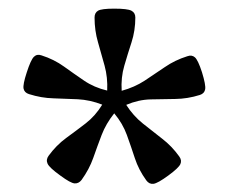

<svg xmlns="http://www.w3.org/2000/svg" viewBox="-20 -785 540 453"><path d="M325.2 -359.4Q307.1 -384.3 298.1 -411.9Q289.1 -439.5 279.3 -466.6Q269.5 -493.7 249.5 -517.6Q230 -493.2 219.7 -466.3Q209.5 -439.5 200 -412.4Q190.4 -385.3 172.4 -360.4Q165.5 -351.6 156 -352.3Q146.5 -353 122.6 -370.6Q96.7 -389.2 92.3 -398.7Q87.9 -408.2 94.7 -417.5Q112.8 -442.4 136.2 -459.5Q159.7 -476.6 182.4 -494.1Q205.1 -511.7 221.2 -538.1Q192.4 -549.3 163.6 -550.8Q134.8 -552.2 106.2 -553Q77.6 -553.7 48.3 -563Q37.6 -566.4 35.6 -575.9Q33.7 -585.4 43 -613.8Q52.7 -644 60.1 -651.1Q67.4 -658.2 78.1 -654.3Q107.4 -645 131.1 -627.9Q154.8 -610.8 178.5 -594.7Q202.1 -578.6 232.9 -571.3Q234.4 -602.1 226.8 -629.9Q219.2 -657.7 211.2 -685.3Q203.1 -712.9 203.1 -743.7Q203.1 -754.9 211.4 -759.8Q219.7 -764.6 249.5 -764.6Q280.8 -764.6 290 -759.8Q299.3 -754.9 299.3 -743.7Q299.3 -712.9 290.3 -685.1Q281.2 -657.2 273.2 -629.6Q265.1 -602.1 267.1 -570.8Q297.4 -579.1 321.3 -594.7Q345.2 -610.4 368.9 -626.7Q392.6 -643.1 421.9 -652.3Q432.6 -656.2 439.9 -649.7Q447.3 -643.1 456.5 -614.7Q465.8 -584.5 464.1 -574.5Q462.4 -564.5 451.7 -561Q422.4 -551.8 393.3 -551.5Q364.3 -551.3 335.4 -550.5Q306.6 -549.8 277.8 -537.6Q294.4 -511.7 316.9 -493.7Q339.4 -475.6 362.3 -458Q385.3 -440.4 402.8 -416Q409.7 -406.7 405.5 -397.7Q401.4 -388.7 377.4 -371.1Q352.1 -352.5 342 -351.3Q332 -350.1 325.2 -359.4Z"/></svg>

Font: Dai Banna SIL Medium
Style: Regular
Weight: 500
Designer: Victor Gaultney
Foundry: SIL International
Version: Version 4.000